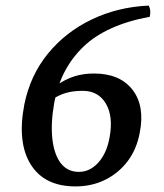

<svg xmlns="http://www.w3.org/2000/svg" viewBox="-20 -658 587 687"><path d="M67 -284Q88 -388 151 -465.5Q214 -543 307.5 -588Q401 -633 512 -638Q521 -623 516 -598Q359 -569 277.5 -490Q196 -411 174 -290Q161 -216 167.5 -160Q174 -104 198 -73.5Q222 -43 262 -43Q302 -43 332 -76.5Q362 -110 372 -166Q386 -241 359 -287Q332 -333 276 -333Q242 -333 216 -325.5Q190 -318 163 -300L175 -348Q214 -375 246.5 -385Q279 -395 316 -395Q409 -395 454 -337Q499 -279 480 -183Q469 -124 437 -81.5Q405 -39 357 -15Q309 9 250 9Q139 9 90 -69.5Q41 -148 67 -284Z"/></svg>

Font: Vollkorn Medium
Style: Italic
Weight: 500
Italic angle: -11°
Designer: Friedrich Althausen
Foundry: Friedrich Althausen
Version: Version 5.000